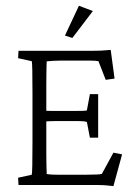

<svg xmlns="http://www.w3.org/2000/svg" viewBox="-20 -634 467 658"><path d="M368.7 3.9Q344.2 1 333.7 0.5Q323.2 0 312.5 0H43.5L42 -24.9L88.9 -35.2Q91.3 -44.9 91.3 -147.9V-311Q91.3 -417 88.9 -424.3L42 -434.6L43.5 -460H300.8Q313.5 -460 324.2 -460.4Q335 -460.9 359.4 -462.9L372.6 -364.7L342.3 -360.4L317.4 -424.3Q313 -425.3 305.7 -425.8Q298.3 -426.3 289.6 -426.3H186Q171.4 -426.3 161.4 -425.5Q151.4 -424.8 140.1 -423.8Q139.6 -421.4 139.4 -406.5Q139.2 -391.6 138.9 -372.6Q138.7 -353.5 138.7 -338.9V-105Q138.7 -88.4 139.2 -65.7Q139.6 -43 140.1 -37.6Q149.4 -36.1 159.7 -35.6Q169.9 -35.2 180.7 -35.2H273.4Q321.3 -35.2 329.1 -38.1L368.7 -110.8L398.4 -105ZM288.1 -162.1 277.8 -215.8Q270.5 -219.2 245.6 -219.2H177.7Q168.9 -219.2 157 -218.8Q145 -218.3 128.9 -217.8V-254.4Q145 -253.9 157 -253.9Q168.9 -253.9 177.7 -253.9H245.6Q257.8 -253.9 265.9 -254.2Q273.9 -254.4 277.8 -255.9L288.1 -311.5H316.4V-162.1ZM228 -503.9 202.6 -512.2 250.5 -614.3 298.3 -596.2Z"/></svg>

Font: Lateef ExtraLight
Style: Regular
Weight: 200
Designer: SIL International
Foundry: SIL International
Version: Version 4.200